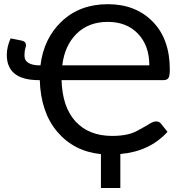

<svg xmlns="http://www.w3.org/2000/svg" viewBox="-20 -748 891 938"><path d="M284.2 -428.7H709.5Q709.5 -524.9 654.3 -583Q599.1 -641.1 506.3 -641.1Q413.1 -641.1 354.5 -583.5Q295.9 -525.9 284.2 -428.7ZM170.9 -356.4Q13.2 -356.4 13.2 -480Q13.2 -518.1 31.7 -560.5L85.4 -549.8Q106.9 -545.4 106.9 -527.3Q106.9 -521 103.3 -509.5Q99.6 -498 99.6 -475.1Q99.6 -452.1 119.4 -440.4Q139.2 -428.7 172.9 -428.7H177.7Q193.8 -561.5 282.5 -644.5Q371.1 -727.5 506.8 -727.5Q642.6 -727.5 726.1 -642.3Q809.6 -557.1 809.6 -408.2Q809.6 -377 802.7 -366.7Q795.9 -356.4 777.3 -356.4H280.8Q284.7 -224.1 349.6 -154.1Q414.6 -84 527.8 -84Q604.5 -84 649.4 -108.4Q694.3 -132.8 711.7 -143.8Q729 -154.8 743.7 -154.8Q758.3 -154.8 767.6 -142.6L798.3 -104Q711.9 -8.3 567.9 4.4V170.4H473.1V4.9Q341.8 -8.3 260.5 -103.5Q179.2 -198.7 174.3 -356.4Z"/></svg>

Font: Lato-Medium
Style: Regular
Weight: 500
Designer: Lukasz Dziedzic
Foundry: tyPoland Lukasz Dziedzic
Version: Version 2.006; 2014-01-15